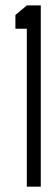

<svg xmlns="http://www.w3.org/2000/svg" viewBox="-20 -704 211 724"><path d="M38.1 -595.7V-647.5L81.1 -683.6H133.8V0H81.1V-595.7Z"/></svg>

Font: Post No Bills Colombo
Style: Regular
Weight: 500
Designer: Kosala Senevirathne, Siva Puranthara, Lasantha Premarathna, Tharique Azeez
Foundry: Mooniak
Version: Version 1.220 ; ttfautohint (v1.5)